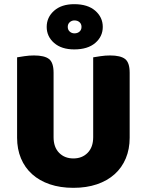

<svg xmlns="http://www.w3.org/2000/svg" viewBox="-20 -883 704 921"><path d="M332 18Q269 18 219 1Q169 -16 134 -47.5Q99 -79 80.5 -123.5Q62 -168 62 -222V-608Q74 -610 97 -613.5Q120 -617 143 -617Q193 -617 215 -600Q237 -583 237 -534V-225Q237 -177 263.5 -150Q290 -123 332 -123Q374 -123 400.5 -150Q427 -177 427 -225V-608Q439 -610 462 -613.5Q485 -617 508 -617Q558 -617 580 -600Q602 -583 602 -534V-222Q602 -168 583.5 -123.5Q565 -79 530 -47.5Q495 -16 445 1Q395 18 332 18ZM204 -754Q204 -800 239.5 -831.5Q275 -863 336 -863Q401 -863 437 -831.5Q473 -800 473 -754Q473 -708 437 -677Q401 -646 336 -646Q275 -646 239.5 -677Q204 -708 204 -754ZM305 -754Q305 -740 314.5 -731.5Q324 -723 337 -723Q352 -723 361.5 -731.5Q371 -740 371 -754Q371 -768 361.5 -776.5Q352 -785 337 -785Q324 -785 314.5 -776.5Q305 -768 305 -754Z"/></svg>

Font: Baloo Paaji 2 ExtraBold
Style: Regular
Weight: 800
Designer: Shuchita Grover, Noopur Datye and Ek Type
Foundry: Ek Type
Version: Version 1.640;hotconv 1.0.111;makeotfexe 2.5.65597; ttfautoh